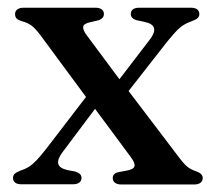

<svg xmlns="http://www.w3.org/2000/svg" viewBox="-20 -490 570 510"><path d="M223.5 -252 256.5 -233 145.5 -85Q132 -67 134.8 -55Q137.5 -43 160 -38L179.5 -34.5Q188.5 -31.5 192.5 -27.5Q196.5 -23.5 196.5 -17Q196.5 -9.5 190.5 -5Q184.5 -0.5 174 -0.5H36.5Q26 -0.5 20.2 -5Q14.5 -9.5 14.5 -17.5Q14.5 -23.5 18.5 -27.8Q22.5 -32 33.5 -36.5Q47.5 -41 57.5 -47.5Q67.5 -54 78.2 -65.5Q89 -77 104.5 -97ZM209.5 -397.5 311 -261 316 -255.5 452 -76.5Q468 -55 477.5 -47.2Q487 -39.5 501 -35Q510.5 -31.5 514.5 -27.2Q518.5 -23 518.5 -17Q518.5 -9 512.5 -4.5Q506.5 0 496 0H302.5Q291.5 0 285.5 -4.5Q279.5 -9 279.5 -17Q279.5 -23 283.2 -27Q287 -31 295.5 -33L315 -36.5Q335 -40 337.2 -48.2Q339.5 -56.5 328 -72L219 -219L214 -225L88.5 -395Q73.5 -415 63.5 -422.2Q53.5 -429.5 38.5 -433.5Q27.5 -437 23.8 -441.2Q20 -445.5 20 -452.5Q20 -460.5 26 -465Q32 -469.5 42.5 -469.5H233.5Q244 -469.5 250 -465.2Q256 -461 256 -453Q256 -447 252.5 -442.8Q249 -438.5 241 -436L221.5 -431.5Q202.5 -427.5 201 -419.5Q199.5 -411.5 209.5 -397.5ZM303 -224.5 270 -244 378 -385Q392 -403 389.2 -415Q386.5 -427 363.5 -432L344 -436Q335 -438.5 331.2 -442.8Q327.5 -447 327.5 -453Q327.5 -461 333.2 -465.2Q339 -469.5 349.5 -469.5H487.5Q498 -469.5 503.8 -465Q509.5 -460.5 509.5 -452.5Q509.5 -446.5 505.2 -442.2Q501 -438 490 -434Q469.5 -427 456 -414.8Q442.5 -402.5 419.5 -373.5Z"/></svg>

Font: Fraunces Wonky
Style: Regular
Weight: 400
Version: Version 1.000;[b76b70a41]